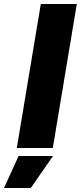

<svg xmlns="http://www.w3.org/2000/svg" viewBox="-81 -740 404 960"><path d="M123 -720H303L183 0H3ZM12 40H184L73 200H-61Z"/></svg>

Font: Oak Sans Black
Style: Italic
Weight: 900
Italic angle: -9.5°
Foundry: Erik Kennedy, Walven
Version: Version 1.000